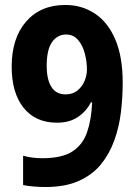

<svg xmlns="http://www.w3.org/2000/svg" viewBox="-20 -743 550 773"><path d="M163 10Q142 10 116.5 8Q91 6 73 2V-116Q109 -106 151 -106Q229 -106 271 -133Q313 -160 330.5 -210.5Q348 -261 351 -331H346Q327 -294 293 -271.5Q259 -249 210 -249Q123 -249 75 -309Q27 -369 27 -475Q27 -589 85 -656Q143 -723 243 -723Q310 -723 362.5 -688Q415 -653 444.5 -583.5Q474 -514 474 -410Q474 -352 467 -292.5Q460 -233 440.5 -178.5Q421 -124 386.5 -81.5Q352 -39 297 -14.5Q242 10 163 10ZM244 -363Q272 -363 291 -378Q310 -393 320 -416Q330 -439 330 -463Q330 -495 321.5 -527.5Q313 -560 294.5 -582Q276 -604 246 -604Q211 -604 189.5 -573.5Q168 -543 168 -478Q168 -423 187 -393Q206 -363 244 -363Z"/></svg>

Font: Noto Sans Gurmukhi UI SemiCondensed
Style: Bold
Weight: 700
Width: 4
Designer: Jelle Bosma - Monotype Design Team
Foundry: Monotype Imaging Inc.
Version: Version 2.004; ttfautohint (v1.8.4.7-5d5b)